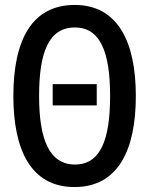

<svg xmlns="http://www.w3.org/2000/svg" viewBox="-20 -746 603 776"><path d="M281 10C457 10 529 -139 529 -358C529 -577 456 -726 282 -726C110 -726 34 -586 34 -358C34 -140 105 10 281 10ZM283 -81C180 -81 138 -181 138 -358C138 -535 177 -635 283 -635C385 -635 425 -536 425 -358C425 -181 386 -81 283 -81ZM193 -320H371V-406H193Z"/></svg>

Font: Noto Sans Mono SemiCondensed Medium
Style: Regular
Weight: 500
Width: 4
Designer: Monotype Design Team
Foundry: Monotype Imaging Inc.
Version: Version 2.014